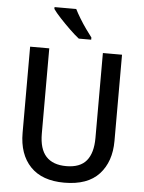

<svg xmlns="http://www.w3.org/2000/svg" viewBox="-62 -990 788 1049"><g transform="rotate(5 332.0 -465.5)"><path d="M584 -241Q584 -127 521 -58.5Q458 10 330 10Q208 10 144 -57Q80 -124 80 -242V-714H185V-247Q185 -162 222.5 -121.5Q260 -81 333 -81Q409 -81 444 -123.5Q479 -166 479 -248V-714H584ZM313 -941Q324 -919 341 -891Q358 -863 376.5 -837Q395 -811 409 -793V-781H341Q319 -798 289.5 -826.5Q260 -855 233.5 -883.5Q207 -912 194 -931V-941Z"/></g></svg>

Font: Noto Sans Malayalam SemiCondensed Medium
Style: Regular
Weight: 500
Width: 4
Designer: Jelle Bosma - Monotype Design Team
Foundry: Monotype Imaging Inc.
Version: Version 2.104; ttfautohint (v1.8.4.7-5d5b)